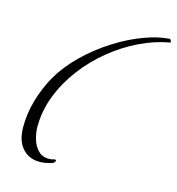

<svg xmlns="http://www.w3.org/2000/svg" viewBox="-105 -740 815 885"><g transform="rotate(15 302.5 -297.5)"><path d="M163 54Q112 54 80.5 18.5Q49 -17 49 -83Q49 -148 68 -212.5Q87 -277 118 -332Q154 -395 212.5 -452Q271 -509 342 -554Q413 -599 484 -624Q512 -634 539.5 -640.5Q567 -647 595 -649Q600 -650 603.5 -642Q607 -634 602 -633Q533 -621 463 -587.5Q393 -554 330 -503Q267 -452 218 -387.5Q169 -323 140.5 -250Q112 -177 112 -99Q112 -73 121 -41.5Q130 -10 151.5 11Q173 32 210 29Q215 28 219.5 27Q224 26 228 25H229Q235 25 235 29Q235 40 218 45Q188 54 163 54Z"/></g></svg>

Font: Italianno
Style: Regular
Weight: 400
Designer: Robert E. Leuschke
Foundry: Robert E. Leuschke
Version: Version 1.100; ttfautohint (v1.8.3)